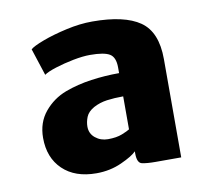

<svg xmlns="http://www.w3.org/2000/svg" viewBox="-60 -860 647 602"><g transform="rotate(-10 263.5 -559.5)"><path d="M201 -324Q133 -324 94 -361.5Q55 -399 55 -462Q55 -511 83 -544.8Q111 -578.5 152 -594Q191 -608.5 235.5 -614.8Q280 -621 325 -621V-639Q325 -671.5 307.5 -682.2Q290 -693 245 -693Q222 -693 191.2 -687Q160.5 -681 133.8 -672.5Q107 -664 96 -656L68 -742Q77 -750.5 110.2 -763Q143.5 -775.5 187 -785.2Q230.5 -795 270 -795Q372 -795 421.5 -760.8Q471 -726.5 471 -640V-327H389Q361.5 -327 346.2 -330.5Q331 -334 331 -364V-371Q318.5 -357.5 281.5 -340.8Q244.5 -324 201 -324ZM198 -473Q198 -450.5 215 -436.8Q232 -423 255 -423Q282 -423 300.2 -430.2Q318.5 -437.5 325 -442V-547Q296.5 -547 273 -543.8Q249.5 -540.5 230 -530Q210.5 -519 204.2 -503.5Q198 -488 198 -473Z"/></g></svg>

Font: Merriweather Sans ExtraBold
Style: Regular
Weight: 800
Designer: Eben Sorkin
Foundry: Eben Sorkin
Version: Version 2.001; ttfautohint (v1.8.3)